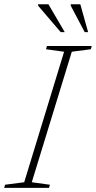

<svg xmlns="http://www.w3.org/2000/svg" viewBox="-47 -904 462 924"><path d="M261.5 -655 174.5 -667 179 -682.5H394.5L390 -667L298.5 -655L106 -27L193 -15L189 0H-27L-22.5 -15L69.5 -27ZM264.5 -749.5H245L136.5 -876.5V-883.5H186ZM377 -749.5H360.5L293.5 -876.5V-883.5H339.5Z"/></svg>

Font: Newsreader ExtraLight
Style: Italic
Weight: 250
Italic angle: -17°
Designer: Hugues Gentile
Foundry: Production Type
Version: Version 1.003